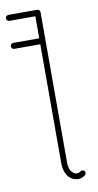

<svg xmlns="http://www.w3.org/2000/svg" viewBox="-92 -787 419 824"><g transform="rotate(-10 117.5 -375.0)"><path d="M133 -748H7C0 -748 -6 -742 -6 -735C-6 -728 0 -722 7 -722H120V-626H7C0 -626 -6 -620 -6 -613C-6 -606 0 -600 7 -600H120V-79V-77V-76C121 -61 124 -45 132 -31C136 -24 141 -18 148 -13C155 -8 163 -4 172 -3C174 -2 177 -2 179 -2C191 -2 202 -6 211 -13C216 -18 217 -26 213 -31C208 -36 200 -37 195 -33C191 -29 185 -27 179 -27C178 -27 177 -27 176 -27C172 -28 167 -30 163 -33C159 -36 156 -40 153 -44C148 -53 146 -64 145 -76V-77V-78V-735C145 -742 140 -748 133 -748Z"/></g></svg>

Font: LS
Style: LightAlt
Weight: 250
Designer: BSozoo
Foundry: BSozoo
Version: Version 001.000